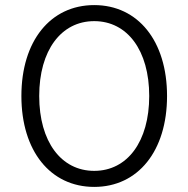

<svg xmlns="http://www.w3.org/2000/svg" viewBox="-20 -727 740 754"><path d="M350 7C522 7 636 -134 636 -350C636 -566 522 -707 350 -707C178 -707 64 -566 64 -350C64 -134 178 7 350 7ZM350 -56C220 -56 134 -171 134 -350C134 -529 220 -644 350 -644C480 -644 566 -529 566 -350C566 -171 480 -56 350 -56Z"/></svg>

Font: FIGSv2-sans-serif
Style: Regular
Weight: 400
Designer: Matt McInerney, Pablo Impallari, Rodrigo Fuenzalida,Mirko Velimirovic
Foundry: Matt McInerney, Pablo Impallari, Rodrigo Fuenzalida
Version: Version 4.021;hotconv 1.0.109;makeotfexe 2.5.65596